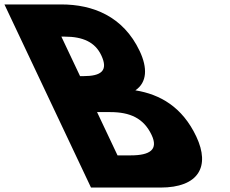

<svg xmlns="http://www.w3.org/2000/svg" viewBox="-350 -845 1036 865"><path d="M-330 -825 60 0H373C544 0 598.6 -94 534.3 -230C471.4 -363 371.5 -420 259.9 -438C312.9 -474 315.2 -539 279.3 -615C205 -772 68 -825 -74 -825ZM10.7 -502 -73.5 -680H-58.5C23.5 -680 78.4 -655 106.2 -596C138.9 -527 106.7 -502 25.7 -502ZM179.5 -145 87.3 -340H146.3C235.3 -340 297 -313 333 -237C363.7 -172 327.5 -145 238.5 -145Z"/></svg>

Font: Hussar
Style: BdOpOblFive
Weight: 700
Foundry: Cannot Into Space Fonts
Version: Version 2.00